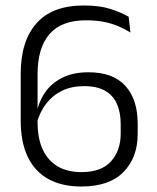

<svg xmlns="http://www.w3.org/2000/svg" viewBox="-20 -669 571 700"><path d="M276 11Q206 11 156.5 -16.2Q107 -43.5 81.2 -97Q55.5 -150.5 55.5 -230V-400.5Q55.5 -519 113 -584Q170.5 -649 285 -649Q343.5 -649 383 -636.2Q422.5 -623.5 449 -608L455.5 -550.5Q434.5 -563.5 411 -573.5Q387.5 -583.5 359 -589.2Q330.5 -595 293.5 -595Q204 -595 160.5 -544.8Q117 -494.5 117 -399V-224Q117 -163.5 136.2 -123Q155.5 -82.5 191 -62Q226.5 -41.5 277 -41.5Q350 -41.5 385 -81Q420 -120.5 420 -181.5V-216.5Q420 -259.5 406.2 -290.5Q392.5 -321.5 363 -338.2Q333.5 -355 286.5 -355Q241.5 -355 207 -338.5Q172.5 -322 149 -291.8Q125.5 -261.5 114 -220.5L105.5 -272.5H117Q127 -310 150.2 -340Q173.5 -370 211.8 -387.8Q250 -405.5 303 -405.5Q392 -405.5 437 -356Q482 -306.5 482 -218V-181Q482 -94.5 430.2 -41.8Q378.5 11 276 11Z"/></svg>

Font: Anek Tamil Light
Style: Regular
Weight: 300
Designer: Aadarsh Rajan (Tamil), Yesha Goshar (Latin)
Foundry: Ek Type
Version: Version 1.003